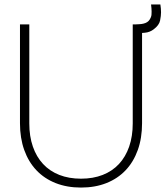

<svg xmlns="http://www.w3.org/2000/svg" viewBox="-20 -830 746 865"><path d="M702.5 -810Q705.5 -791 705.5 -774.5Q705.5 -758.5 701.2 -737.5Q697 -716.5 672.5 -698Q655 -684.5 632.5 -682.5Q626.5 -681.5 620 -681.5V-275Q620 -208 600.8 -154.2Q581.5 -100.5 546 -63Q510.5 -25.5 459.5 -5.2Q408.5 15 345 15Q281.5 15 230.5 -5.2Q179.5 -25.5 144 -63Q108.5 -100.5 89.2 -154.2Q70 -208 70 -275V-720H112V-274Q112 -216 128 -169.8Q144 -123.5 174 -91.2Q204 -59 247.2 -42Q290.5 -25 345 -25Q399.5 -25 442.8 -42Q486 -59 516 -91.2Q546 -123.5 562 -169.8Q578 -216 578 -274V-720H588.5Q597.5 -720.5 607.8 -721Q618 -721.5 626 -723.5Q645.5 -728 653.8 -741Q662 -754 662.5 -764Q663 -774 663 -777.5Q663 -791.5 660.5 -810Z"/></svg>

Font: Vela Sans ExtLt
Style: Regular
Weight: 200
Designer: Principal design: Mikhail Sharanda - project Manrope.
Design modification: Ravid Balaliev
Foundry: Mikhail Sharanda
Version: Version 1.001